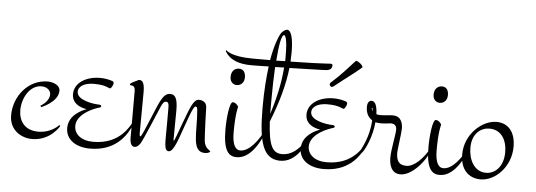

<svg xmlns="http://www.w3.org/2000/svg" viewBox="-39 -578 1911 684"><g transform="rotate(5 916.5 -235.5)"><path d="M130 -219C61 -219 10 -157 10 -88C10 -34 54 -10 91 -10C158 -10 188 -65 188 -65L184 -68C184 -68 159 -38 111 -38C62 -38 41 -71 41 -109C41 -153 68 -200 109 -200C130 -200 142 -187 142 -174C142 -147 111 -131 111 -131L114 -126C114 -126 174 -149 174 -190C174 -209 150 -219 130 -219Z M358 -241C343 -246 328 -248 314 -248C265 -248 223 -223 223 -182C223 -138 276 -133 276 -133C264 -128 213 -109 213 -60C213 -19 249 6 300 6C383 6 429 -42 451 -106L448 -108C436 -87 406 -19 309 -19C266 -19 241 -41 241 -70C241 -105 282 -130 316 -141C322 -143 327 -143 327 -148C327 -150 325 -153 318 -153C298 -153 239 -162 239 -192C239 -213 263 -225 294 -225C338 -225 346 -214 353 -214C357 -214 364 -228 364 -233C364 -237 362 -240 358 -241Z M447 -250C445 -249 422 -240 422 -234C422 -227 441 -239 441 -212V-45C441 -19 451 -14 457 -14C465 -14 470 -17 478 -28C487 -42 528 -141 537 -162C544 -179 549 -184 556 -184C561 -184 566 -182 566 -164V-109C566 -38 562 -9 581 -9C599 -9 616 -68 625 -92C638 -127 653 -176 662 -176C667 -176 668 -172 669 -165C676 -81 660 -14 710 -14C718 -14 728 -18 728 -21C728 -25 707 -30 705 -59C703 -81 700 -160 700 -175C700 -199 678 -201 672 -201C652 -201 642 -169 619 -108C607 -76 598 -48 595 -48C594 -48 594 -50 594 -54C594 -60 595 -126 595 -157C595 -197 587 -213 568 -213C541 -213 530 -174 507 -121C493 -89 480 -53 475 -53C473 -53 472 -57 472 -64C472 -76 473 -181 473 -211C473 -243 466 -253 454 -253C452 -253 449 -252 447 -250Z M793 -203C781 -203 775 -144 775 -104C775 -26 796 -9 823 -9C882 -9 914 -95 921 -115L918 -117C898 -77 867 -34 834 -34C818 -34 805 -50 805 -96C805 -165 813 -187 813 -188C813 -190 804 -203 793 -203ZM805 -324C789 -324 777 -313 777 -292C777 -273 790 -265 801 -265C816 -265 828 -276 828 -295C828 -311 821 -324 805 -324Z M1074 -108C1073 -107 1042 -34 984 -34C949 -34 935 -60 930 -146C960 -220 977 -287 983 -342C1046 -344 1107 -345 1114 -346C1131 -347 1135 -356 1135 -365C1135 -368 1133 -370 1127 -370C1125 -370 1114 -369 1111 -369C1102 -368 1047 -366 985 -365C985 -376 986 -387 986 -397C986 -451 977 -477 963 -477C956 -477 944 -468 939 -457C935 -449 922 -422 912 -364H851C773 -364 755 -384 754 -386L752 -382C771 -349 808 -340 846 -340C855 -340 879 -340 909 -341C904 -303 900 -254 900 -193C900 -66 919 -13 975 -10C1038 -7 1068 -80 1077 -106ZM964 -342C960 -288 948 -232 929 -173V-228C929 -263 930 -304 932 -341C943 -341 953 -342 964 -342ZM934 -364C938 -416 944 -457 954 -457C958 -457 966 -447 966 -382V-365C955 -365 944 -364 934 -364Z M1193 -241C1178 -246 1163 -248 1149 -248C1100 -248 1058 -223 1058 -182C1058 -138 1111 -133 1111 -133C1099 -128 1048 -109 1048 -60C1048 -19 1084 6 1135 6C1218 6 1264 -42 1286 -106L1283 -108C1271 -87 1241 -19 1144 -19C1101 -19 1076 -41 1076 -70C1076 -105 1117 -130 1151 -141C1157 -143 1162 -143 1162 -148C1162 -150 1160 -153 1153 -153C1133 -153 1074 -162 1074 -192C1074 -213 1098 -225 1129 -225C1173 -225 1181 -214 1188 -214C1192 -214 1199 -228 1199 -233C1199 -237 1197 -240 1193 -241ZM1146 -291C1177 -316 1212 -341 1240 -365C1241 -366 1242 -366 1242 -367C1242 -375 1225 -388 1218 -388C1217 -388 1217 -388 1216 -387C1196 -365 1166 -331 1134 -303C1132 -301 1131 -299 1131 -296C1132 -292 1135 -288 1139 -288C1141 -288 1144 -289 1146 -291Z M1365 -206C1351 -206 1337 -203 1320 -203C1314 -203 1310 -204 1306 -205C1305 -233 1299 -251 1285 -251C1275 -251 1270 -241 1270 -229C1270 -207 1278 -191 1293 -182C1290 -118 1262 -78 1261 -70C1261 -66 1263 -64 1267 -64C1278 -76 1301 -125 1305 -176C1311 -175 1317 -174 1323 -174C1344 -174 1354 -177 1361 -177C1367 -177 1381 -175 1381 -157C1381 -137 1369 -85 1369 -56C1369 -33 1375 1 1410 1C1452 1 1502 -58 1516 -106L1513 -108C1487 -60 1455 -31 1428 -31C1398 -31 1392 -51 1392 -76C1392 -87 1401 -146 1401 -162C1401 -175 1398 -206 1365 -206ZM1290 -218C1286 -225 1288 -226 1290 -226C1290 -226 1291 -221 1292 -214C1291 -215 1290 -216 1290 -218Z M1519 -203C1507 -203 1501 -144 1501 -104C1501 -26 1522 -9 1549 -9C1608 -9 1640 -95 1647 -115L1644 -117C1624 -77 1593 -34 1560 -34C1544 -34 1531 -50 1531 -96C1531 -165 1539 -187 1539 -188C1539 -190 1530 -203 1519 -203ZM1531 -324C1515 -324 1503 -313 1503 -292C1503 -273 1516 -265 1527 -265C1542 -265 1554 -276 1554 -295C1554 -311 1547 -324 1531 -324Z M1713 -31C1670 -31 1650 -74 1650 -115C1650 -167 1682 -189 1712 -189C1755 -189 1775 -153 1775 -110C1775 -58 1745 -31 1713 -31ZM1696 -6C1747 -6 1803 -59 1803 -132C1803 -186 1776 -215 1735 -215C1684 -215 1623 -162 1623 -89C1623 -35 1653 -6 1696 -6Z"/></g></svg>

Font: Stalemate
Style: Regular
Weight: 400
Designer: Astigmatic (AOETI)
Foundry: Astigmatic (AOETI)
Version: Version 001.000